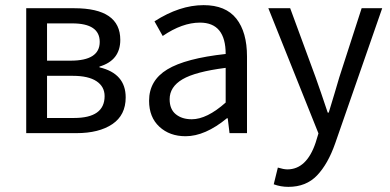

<svg xmlns="http://www.w3.org/2000/svg" viewBox="-20 -518 1519 747"><path d="M82 0V-486H269Q448 -486 448 -363Q448 -283 367 -259V-256Q469 -232 469 -139Q469 -70 417 -35Q365 0 277 0ZM163 -282H255Q368 -282 368 -355Q368 -427 261 -427H163ZM163 -59H268Q387 -59 387 -144Q387 -181 355.5 -202Q324 -223 263 -223H163Z M702 12Q640 12 600 -25Q560 -62 560 -126Q560 -205 631 -248Q702 -291 858 -308Q858 -430 758 -430Q689 -430 613 -378L581 -435Q679 -498 772 -498Q858 -498 899.5 -445.5Q941 -393 941 -298V0H873L866 -58H863Q778 12 702 12ZM726 -54Q785 -54 858 -119V-254Q740 -239 690 -209.5Q640 -180 640 -132Q640 -93 664 -73.5Q688 -54 726 -54Z M1102 209Q1072 209 1045 199L1061 134Q1084 141 1098 141Q1173 141 1208 37L1219 1L1024 -486H1109L1208 -217Q1228 -161 1255 -80H1259Q1267 -106 1282 -156Q1297 -206 1300 -217L1387 -486H1467L1284 40Q1256 120 1213.5 164.5Q1171 209 1102 209Z"/></svg>

Font: Toshiba Sans
Style: Regular
Weight: 400
Designer: Paul D. Hunt
Foundry: Toshiba Corporation
Version: Version 2.020;PS 2.0;hotconv 1.0.86;makeotf.lib2.5.63406